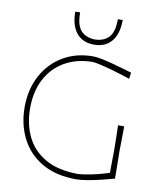

<svg xmlns="http://www.w3.org/2000/svg" viewBox="-102 -1048 942 1136"><g transform="rotate(10 368.5 -479.5)"><path d="M436 9Q311.5 9 228 -40Q144.5 -89 102.2 -172.5Q60 -256 60 -359Q60 -465.5 104 -548.2Q148 -631 226.5 -678Q305 -725 408 -725Q426.5 -725 457 -719Q487.5 -713 522.5 -703.8Q557.5 -694.5 590 -685.2Q622.5 -676 645 -669L640 -631Q590 -648 542.2 -661.8Q494.5 -675.5 458.5 -683.8Q422.5 -692 408 -692Q314 -690.5 243 -649.8Q172 -609 132.5 -534.8Q93 -460.5 93 -359Q93 -264.5 129 -189.2Q165 -114 240.8 -69.8Q316.5 -25.5 436 -24Q451.5 -24 482 -28.8Q512.5 -33.5 550 -42.5Q587.5 -51.5 624.5 -63.5Q625 -103.5 625.2 -135.8Q625.5 -168 626 -200Q625.5 -244.5 624.8 -280Q624 -315.5 623 -349H660Q659.5 -314 659.2 -279.5Q659 -245 658 -200Q659 -162.5 659.2 -124.2Q659.5 -86 660 -35Q626.5 -25.5 584.2 -15.2Q542 -5 502 2Q462 9 436 9ZM399 -794Q331.5 -794 294.2 -839.2Q257 -884.5 257 -967L286 -968Q286 -891 315.5 -858.8Q345 -826.5 399 -825Q454 -826.5 483.5 -858.5Q513 -890.5 513 -967H542Q542 -884.5 505 -839.2Q468 -794 399 -794Z"/></g></svg>

Font: Commissioner Loud Thin
Style: Regular
Weight: 100
Designer: Kostas Bartsokas
Foundry: Kostas Bartsokas
Version: Version 1.000; ttfautohint (v1.8.3)